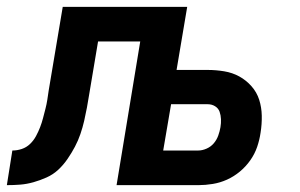

<svg xmlns="http://www.w3.org/2000/svg" viewBox="-56 -540 876 560"><path d="M-36 0 -20 -101Q-6 -101 7.5 -105.5Q21 -110 31.5 -120Q42 -130 49 -143Q56 -156 61 -169Q66 -182 69.5 -195.5Q73 -209 76.5 -222.5Q80 -236 82 -249Q84 -262 86 -276L127 -520H490L459 -336H550Q574 -336 598 -332Q622 -328 642 -317Q662 -306 677.5 -288.5Q693 -271 700 -249Q707 -227 707.5 -202.5Q708 -178 704 -153Q701 -132 694 -111.5Q687 -91 674 -72.5Q661 -54 643.5 -39.5Q626 -25 606 -16Q586 -7 564.5 -3.5Q543 0 523 0H284L353 -419H230L204 -264Q201 -245 197.5 -226Q194 -207 189.5 -187.5Q185 -168 178.5 -149Q172 -130 162.5 -112Q153 -94 141 -76.5Q129 -59 114 -45Q99 -31 80 -22.5Q61 -14 41.5 -8.5Q22 -3 3 -1.5Q-16 0 -36 0ZM420 -101H522Q534 -101 546.5 -106.5Q559 -112 567.5 -122Q576 -132 580.5 -144.5Q585 -157 587 -169Q589 -181 588.5 -192.5Q588 -204 584.5 -214Q581 -224 571.5 -230Q562 -236 550 -236H443Z"/></svg>

Font: Iosevka Aile Oblique
Style: Bold
Weight: 700
Italic angle: -9°
Designer: Belleve Invis
Foundry: Belleve Invis
Version: Version 31.1.0; ttfautohint (v1.8.4)